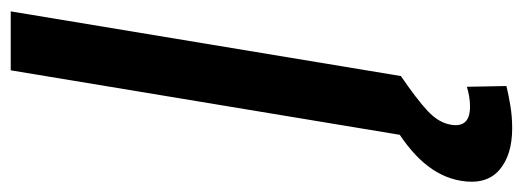

<svg xmlns="http://www.w3.org/2000/svg" viewBox="-386 -440 975 358"><g transform="rotate(-90 101.0 -260.5)"><path d="M259.3 -727.5 138.7 0H28.8L149.4 -727.5ZM41.5 207.5Q-9.3 207.5 -36.9 183.1Q-64.5 158.7 -56.6 111.8Q-50.3 74.7 -23.2 43Q3.9 11.2 54.7 -18.1L138.7 0Q95.7 29.3 73.5 50Q51.3 70.8 47.9 93.8Q44.9 110.8 53.2 119.9Q61.5 128.9 82 128.9Q91.8 128.9 101.3 127.2Q110.8 125.5 118.7 123L120.1 196.8Q104 200.7 83.5 204.1Q63 207.5 41.5 207.5Z"/></g></svg>

Font: Inter 24pt Medium
Style: Italic
Weight: 500
Italic angle: -9.3988°
Designer: Rasmus Andersson
Foundry: rsms
Version: Version 4.001;git-66647c0bb